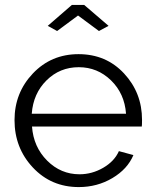

<svg xmlns="http://www.w3.org/2000/svg" viewBox="-20 -750 627 780"><path d="M212 -624 174 -645 272 -730H322L421 -645L382 -624L297 -687ZM300 10Q188 10 113.5 -69.5Q39 -149 39 -262Q39 -373 113.5 -451.5Q188 -530 299 -530Q411 -530 484 -451.5Q557 -373 557 -263Q557 -240 556 -236H110Q116 -153 171.5 -97.5Q227 -42 303 -42Q354 -42 399.5 -68.5Q445 -95 463 -136L522 -120Q498 -63 436.5 -26.5Q375 10 300 10ZM109 -288H492Q486 -370 431 -423.5Q376 -477 300 -477Q223 -477 169 -423.5Q115 -370 109 -288Z"/></svg>

Font: Raleway
Style: Regular
Weight: 400
Designer: Matt McInerney, Pablo Impallari, Rodrigo Fuenzalida
Foundry: Matt McInerney, Pablo Impallari, Rodrigo Fuenzalida
Version: Version 1.000;PS 001.001;hotconv 1.0.56; ttfautohint (v1.5)